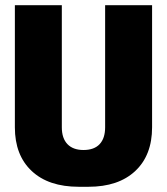

<svg xmlns="http://www.w3.org/2000/svg" viewBox="-20 -706 640 736"><path d="M282 10Q166 10 101.5 -50.5Q37 -111 37 -218V-686H217V-218Q217 -176 238.5 -153.5Q260 -131 300 -131Q341 -131 362 -153.5Q383 -176 383 -218V-686H563V-218Q563 -111 498.5 -50.5Q434 10 319 10Z"/></svg>

Font: Chivo Mono ExtraBold
Style: Regular
Weight: 800
Monospace: yes
Designer: Hector Gatti
Foundry: Omnibus-Type
Version: Version 1.008